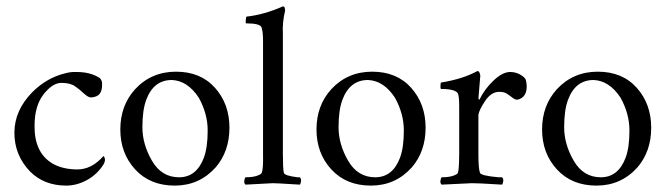

<svg xmlns="http://www.w3.org/2000/svg" viewBox="-20 -545 2077 600"><path d="M144 -34Q175 -16 220.5 -15.5Q266 -15 303 -57Q305 -57 306 -54Q311 -45 304 -32Q284 0 252 17.5Q220 35 187 35Q118 35 74 -9Q25 -60 25 -130Q25 -200 81 -257Q126 -302 184 -316Q202 -321 220 -320Q263 -320 292 -301Q300 -293 299 -280Q299 -249 278 -243Q273 -241 264.5 -240.5Q256 -240 241.5 -253.5Q227 -267 215 -275Q200 -286 172 -286Q144 -286 116 -250Q88 -214 88 -152Q87 -68 144 -34Z M517 -295Q460 -295 437 -233Q425 -201 425 -147.5Q425 -94 455 -42.5Q485 9 539.5 9Q594 9 617 -52Q629 -84 629 -137Q629 -190 601 -240Q566 -293 517 -295ZM654 -22Q603 35 526 35Q449 35 402.5 -15.5Q356 -66 356 -140.5Q356 -215 402 -266Q453 -321 530 -321Q607 -321 652 -270.5Q697 -220 697 -146Q697 -72 654 -22Z M871 -512Q862 -474 864 -442V-63Q864 -17 867 -5Q869 4 910 9Q916 9 917 9Q922 14 920.5 22.5Q919 31 917 32Q836 27 832 27.5Q828 28 747 32Q742 27 743.5 19Q745 11 747 9Q769 9 782.5 4.5Q796 0 798 -5Q803 -17 802 -63V-416Q802 -448 797 -460Q792 -472 749 -472Q747 -472 748 -482Q749 -492 750 -493Q805 -499 864 -525Q869 -525 870 -519.5Q871 -514 871 -512Z M1130 -295Q1073 -295 1050 -233Q1038 -201 1038 -147.5Q1038 -94 1068 -42.5Q1098 9 1152.5 9Q1207 9 1230 -52Q1242 -84 1242 -137Q1242 -190 1214 -240Q1179 -293 1130 -295ZM1267 -22Q1216 35 1139 35Q1062 35 1015.5 -15.5Q969 -66 969 -140.5Q969 -215 1015 -266Q1066 -321 1143 -321Q1220 -321 1265 -270.5Q1310 -220 1310 -146Q1310 -72 1267 -22Z M1549 32Q1468 27 1454.5 27.5Q1441 28 1360 32Q1355 27 1356.5 19Q1358 11 1360 9Q1382 9 1395.5 4.5Q1409 0 1411 -5Q1414 -16 1414.5 -38.5Q1415 -61 1415 -63V-212Q1415 -244 1411 -253Q1403 -267 1358 -267Q1356 -269 1356.5 -277.5Q1357 -286 1358 -287Q1426 -298 1472 -323Q1477 -323 1479 -316.5Q1481 -310 1481 -309L1475 -237Q1477 -234 1478 -233Q1493 -265 1521.5 -292.5Q1550 -320 1574 -320Q1598 -320 1617 -304Q1622 -299 1623 -296Q1626 -285 1626 -275Q1626 -247 1607 -237Q1602 -234 1596 -233.5Q1590 -233 1581 -240Q1572 -247 1563.5 -252.5Q1555 -258 1540 -258Q1515 -258 1496 -229.5Q1477 -201 1475 -186V-63Q1475 -17 1480 -5Q1482 4 1538 9Q1546 9 1549 9Q1554 14 1552.5 22Q1551 30 1549 32Z M1835 -295Q1778 -295 1755 -233Q1743 -201 1743 -147.5Q1743 -94 1773 -42.5Q1803 9 1857.5 9Q1912 9 1935 -52Q1947 -84 1947 -137Q1947 -190 1919 -240Q1884 -293 1835 -295ZM1972 -22Q1921 35 1844 35Q1767 35 1720.5 -15.5Q1674 -66 1674 -140.5Q1674 -215 1720 -266Q1771 -321 1848 -321Q1925 -321 1970 -270.5Q2015 -220 2015 -146Q2015 -72 1972 -22Z"/></svg>

Font: AMoshref-Naskh
Style: Naskh
Weight: 500
Version: Version 0.001